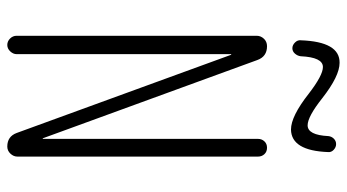

<svg xmlns="http://www.w3.org/2000/svg" viewBox="-238 -738 975 540"><g transform="rotate(90 250.0 -467.5)"><path d="M80.1 -26.4V-701.2Q80.1 -712.9 88.4 -721.7Q96.7 -730.5 109.4 -730.5Q138.7 -730.5 148.4 -703.1L368.2 -100.6Q368.2 -99.6 369.1 -99.6Q370.1 -99.6 370.1 -100.6V-705.1Q370.1 -715.8 377 -723.1Q383.8 -730.5 395 -730.5Q406.2 -730.5 413.1 -723.1Q419.9 -715.8 419.9 -705.1V-28.3Q419.9 -17.6 411.6 -8.8Q403.3 0 391.6 0Q363.3 0 353.5 -26.4L133.8 -628.9Q133.8 -629.9 132.8 -629.9Q131.8 -629.9 131.8 -628.9V-26.4Q131.8 -16.6 124 -8.3Q116.2 0 106 0Q95.7 0 87.9 -7.8Q80.1 -15.6 80.1 -26.4ZM407.2 -902.3Q403.3 -798.8 343.8 -797.9Q306.6 -797.9 243.2 -847.7Q191.4 -887.7 168 -887.7Q140.6 -887.7 137.7 -825.2Q136.7 -816.4 130.4 -809.1Q124 -801.8 115.2 -801.8Q106.4 -801.8 99.1 -809.1Q91.8 -816.4 92.8 -825.2Q96.7 -935.5 156.2 -934.6Q193.4 -934.6 255.9 -885.7Q307.6 -844.7 332 -844.7Q359.4 -844.7 362.3 -903.3Q363.3 -912.1 369.6 -918.5Q376 -924.8 384.8 -924.8Q393.6 -924.8 400.9 -918Q408.2 -911.1 407.2 -902.3Z"/></g></svg>

Font: Rounded Mgen+ 1mn light
Style: Regular
Weight: 200
Designer: [Source Han Sans]
Ryoko NISHIZUKA  (kana & ideographs); Paul D. Hunt (Latin, Greek & Cyrillic); Wenlong ZHANG  (bopomofo
Version: Version 1.059.20150602